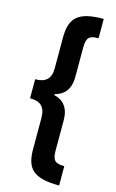

<svg xmlns="http://www.w3.org/2000/svg" viewBox="-147 -888 671 1111"><g transform="rotate(15 188.5 -333.0)"><path d="M36 -392V-278C98 -278 129 -253 129 -183V1C129 117 172 166 329 166V50C276 50 257 38 257 -25V-206C257 -280 222 -319 167 -332V-338C221 -351 257 -390 257 -465V-641C257 -704 276 -716 329 -716V-832C173 -832 129 -783 129 -666V-482C129 -419 98 -392 36 -392Z"/></g></svg>

Font: Noto Sans Gurmukhi UI ExtraCondensed ExtraBold
Style: Regular
Weight: 800
Width: 2
Designer: Jelle Bosma - Monotype Design Team
Foundry: Monotype Imaging Inc.
Version: Version 2.004